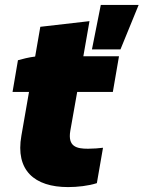

<svg xmlns="http://www.w3.org/2000/svg" viewBox="-20 -749 584 781"><path d="M257 12C295 12 340 7 374 -4L399 -148C384 -146 359 -144 338 -144C292 -144 255 -152 266 -217L294 -375H439L464 -520H319L344 -663L144 -640L123 -519C98 -516 70 -509 53 -504L31 -375H98L67 -197C42 -56 120 12 257 12ZM354 -548H470L544 -729H390Z"/></svg>

Font: Fixel Display Black
Style: Italic
Weight: 900
Italic angle: -10°
Designer: AlfaBravo + MacPaw
Foundry: Kyrylo Tkachov, Marchela Mozhyna, Serhii Makarenko, Maria Weinstein, Zakhar Kryvoshyya
Version: Version 1.210;Glyphs 3.2 (3217)